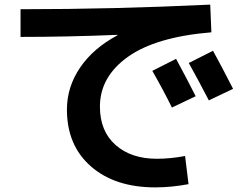

<svg xmlns="http://www.w3.org/2000/svg" viewBox="-20 -750 1040 832"><path d="M828 -333 725 -284Q686 -363 640 -443L743 -495Q789 -410 828 -333ZM990 -365 885 -315Q840 -402 798 -477L903 -530Q939 -465 990 -365ZM69 -710Q473 -710 891 -730L896 -610Q655 -590 534 -503.5Q413 -417 413 -288Q413 -182 480.5 -122Q548 -62 660 -62Q718 -62 782 -74L797 48Q722 62 653 62Q478 62 374 -29Q270 -120 270 -275Q270 -373 327 -457Q384 -541 489 -597V-599Q270 -590 69 -590Z"/></svg>

Font: M PLUS 1p
Style: Bold
Weight: 700
Version: Version 1.062